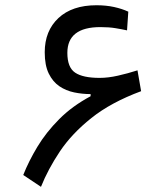

<svg xmlns="http://www.w3.org/2000/svg" viewBox="-20 -723 626 746"><path d="M139.2 2.9 70.3 -43Q91.3 -96.2 125.2 -152.6Q159.2 -209 210 -260Q260.7 -311 332 -349.1V-357.4Q299.8 -357.4 268.1 -364Q236.3 -370.6 210.7 -387.9Q185.1 -405.3 169.4 -437.3Q153.8 -469.2 153.8 -520Q153.8 -603 207 -652.8Q260.3 -702.6 354.5 -702.6Q392.1 -702.6 423.1 -695.8Q454.1 -689 478.5 -677.7L473.6 -605Q453.6 -609.4 428.7 -613.5Q403.8 -617.7 370.1 -617.7Q241.7 -617.7 241.7 -517.6Q241.7 -460.9 272 -440.7Q302.2 -420.4 367.2 -420.4Q400.4 -420.4 438.2 -429Q476.1 -437.5 514.2 -449.7L528.3 -368.7Q411.1 -325.2 335 -264.4Q258.8 -203.6 212.6 -134.5Q166.5 -65.4 139.2 2.9Z"/></svg>

Font: CaskaydiaMono NF SemiLight
Style: Regular
Weight: 350
Designer: Aaron Bell
Foundry: Saja Typeworks
Version: Version 2111.001; ttfautohint (v1.8.4);Nerd Fonts 3.1.1